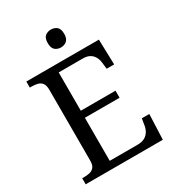

<svg xmlns="http://www.w3.org/2000/svg" viewBox="-213 -1033 1050 1155"><g transform="rotate(-30 311.5 -455.5)"><path d="M38 0V-42H51Q73 -42 91.5 -46.5Q110 -51 121.5 -65.5Q133 -80 133 -109V-600Q133 -632 122 -647Q111 -662 92.5 -667Q74 -672 51 -672H38V-714H542L547 -539H495L490 -582Q488 -604 478.5 -622.5Q469 -641 450.5 -652.5Q432 -664 402 -664H234V-398H475V-349H234V-50H427Q459 -50 478.5 -61.5Q498 -73 508.5 -91.5Q519 -110 522 -132L529 -175H581L574 0ZM322 -787Q298 -787 281.5 -801Q265 -815 265 -849Q265 -884 281.5 -897.5Q298 -911 322 -911Q345 -911 362 -897.5Q379 -884 379 -849Q379 -815 362 -801Q345 -787 322 -787Z"/></g></svg>

Font: Noto Serif Tamil
Style: Italic
Weight: 400
Italic angle: -12°
Designer: Indian Type Foundry, Tom Grace, and the Monotype Design Team
Foundry: Monotype Imaging Inc.
Version: Version 2.003